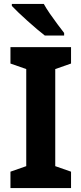

<svg xmlns="http://www.w3.org/2000/svg" viewBox="-20 -953 413 973"><path d="M340 0H33V-83L113 -111V-603L33 -631V-714H340V-631L260 -603V-111L340 -83ZM202 -933Q214 -911 233 -883.5Q252 -856 271.5 -830Q291 -804 305 -786V-773H207Q190 -786 167 -805.5Q144 -825 119.5 -847Q95 -869 74 -889Q53 -909 40 -923V-933Z"/></svg>

Font: Noto Sans Lao SemiCondensed
Style: Bold
Weight: 700
Width: 4
Designer: Monotype Design Team
Foundry: Monotype Imaging Inc.
Version: Version 2.003; ttfautohint (v1.8.4.7-5d5b)